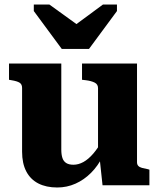

<svg xmlns="http://www.w3.org/2000/svg" viewBox="-20 -822 707 852"><path d="M254 -605H375L499 -773V-802H437L277 -684L361 -685L199 -802H130V-773ZM252 -540V-158Q252 -136 257 -121Q262 -106 274 -98.5Q286 -91 306 -91Q328 -91 350 -103Q372 -115 394 -140.5Q416 -166 438 -206L437 -130Q415 -86 384 -55Q353 -24 315 -7Q277 10 234 10Q185 10 150 -8Q115 -26 96.5 -61.5Q78 -97 78 -149V-432Q78 -448 67 -455Q56 -462 31 -466L20 -468V-540ZM588 -540V-102Q588 -92 593.5 -86Q599 -80 610 -77Q621 -74 637 -71L643 -69V0H435L422 -121L415 -129V-431Q415 -448 400 -455.5Q385 -463 361 -466L344 -468V-540Z"/></svg>

Font: Roboto Serif SemiCondensed
Style: Bold
Weight: 700
Width: 4
Designer: Greg Gazdowicz
Foundry: Commercial Type
Version: Version 1.007